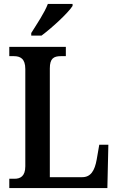

<svg xmlns="http://www.w3.org/2000/svg" viewBox="-20 -951 598 971"><path d="M138 -784V-771H190C244 -811 325 -886 347 -921V-931H222C205 -886 166 -829 138 -784ZM27 0H523L528 -219H482L469 -144C459 -88 439 -55 396 -55H232V-605C232 -655 251 -667 288 -667H313V-714H27V-667H50C82 -667 108 -655 108 -602V-110C108 -59 82 -47 54 -47H27Z"/></svg>

Font: Noto Serif Myanmar Condensed SemiBold
Style: Regular
Weight: 600
Width: 3
Designer: Ben Mitchell and the Monotype Design Team
Foundry: Monotype Imaging Inc.
Version: Version 2.106